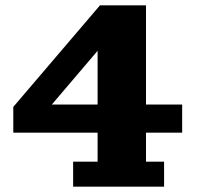

<svg xmlns="http://www.w3.org/2000/svg" viewBox="-20 -702 755 722"><path d="M30 -203V-300L356 -682H529V-309H665V-203H529V-94H597V0H255V-94H347V-203ZM175 -309H347V-511Z"/></svg>

Font: Montagu Slab 16pt
Style: Bold
Weight: 700
Designer: Florian Karsten
Foundry: Florian Karsten
Version: Version 1.000; ttfautohint (v1.8.3)